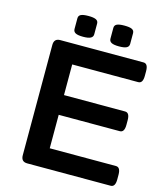

<svg xmlns="http://www.w3.org/2000/svg" viewBox="-126 -960 890 1053"><g transform="rotate(15 319.0 -434.0)"><path d="M129 0Q94 0 94 -37V-663Q94 -700 129 -700H602Q628 -700 628 -657V-631Q628 -588 602 -588H227V-414H574Q600 -414 600 -371V-345Q600 -302 574 -302H227V-112H603Q629 -112 629 -69V-43Q629 0 603 0ZM449 -750Q419 -750 406 -757Q393 -764 393 -779V-840Q393 -855 406 -861.5Q419 -868 449 -868Q479 -868 492 -861.5Q505 -855 505 -840V-779Q505 -764 492 -757Q479 -750 449 -750ZM245 -750Q215 -750 202 -757Q189 -764 189 -779V-840Q189 -855 202 -861.5Q215 -868 245 -868Q274 -868 287.5 -861.5Q301 -855 301 -840V-779Q301 -764 287.5 -757Q274 -750 245 -750Z"/></g></svg>

Font: Asap Expanded SemiBold
Style: Regular
Weight: 600
Width: 7
Designer: Pablo Cosgaya
Foundry: Omnibus-Type
Version: Version 3.001; ttfautohint (v1.8.4.7-5d5b)